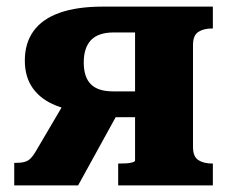

<svg xmlns="http://www.w3.org/2000/svg" viewBox="-20 -560 697 580"><path d="M388 -462H324Q277 -462 255 -439Q233 -416 233 -371Q233 -327 254.5 -305.5Q276 -284 321 -284H409V-206H285L259 -220Q195 -223 149.5 -241Q104 -259 79.5 -293Q55 -327 55 -377Q55 -430 81.5 -466.5Q108 -503 160.5 -521.5Q213 -540 290 -540H623V-474H621Q595 -474 579 -463.5Q563 -453 563 -424V-116Q563 -87 579 -76.5Q595 -66 621 -66H623V0H337V-66H341Q350 -66 361 -66.5Q372 -67 380 -69.5Q388 -72 388 -75ZM180 -259 336 -218 216 0H23V-68H28Q44 -68 54.5 -71Q65 -74 72.5 -81.5Q80 -89 87 -101Z"/></svg>

Font: Roboto Serif
Style: Bold
Weight: 700
Designer: Greg Gazdowicz
Foundry: Commercial Type
Version: Version 1.008